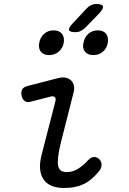

<svg xmlns="http://www.w3.org/2000/svg" viewBox="-20 -925 640 955"><path d="M132 -419Q115 -414 103 -422.5Q91 -431 87 -450Q84 -470 91 -481.5Q98 -493 120 -498L267 -536Q290 -542 306.5 -538.5Q323 -535 333.5 -525Q344 -515 347.5 -499.5Q351 -484 346 -465L283 -217Q272 -172 269 -143.5Q266 -115 269.5 -99Q273 -83 284 -76Q295 -69 313 -69Q342 -69 369 -86Q396 -103 418 -128Q433 -144 447.5 -144Q462 -144 472 -135Q484 -125 485 -107Q486 -89 473 -74Q455 -52 436.5 -36Q418 -20 397.5 -10Q377 0 353 5Q329 10 298 10Q265 10 239.5 0.5Q214 -9 198.5 -30Q183 -51 179.5 -83Q176 -115 188 -159L256 -423Q259 -436 252 -442Q245 -448 233 -445ZM355 -765Q327 -765 323.5 -775.5Q320 -786 341 -808L410 -882Q420 -893 432.5 -899Q445 -905 460 -905Q488 -905 492 -894Q496 -883 474 -859L403 -786Q392 -776 380.5 -770.5Q369 -765 355 -765ZM444 -651Q417 -651 403 -667.5Q389 -684 395 -711Q400 -740 419.5 -757Q439 -774 467 -774Q494 -774 507.5 -757Q521 -740 516 -711Q511 -684 491.5 -667.5Q472 -651 444 -651ZM224 -651Q197 -651 183.5 -667.5Q170 -684 175 -711Q180 -740 199.5 -757Q219 -774 247 -774Q274 -774 288 -757Q302 -740 297 -711Q291 -684 271.5 -667.5Q252 -651 224 -651Z"/></svg>

Font: Maple Mono Light
Style: Italic
Weight: 300
Italic angle: -10°
Monospace: yes
Designer: subframe7536
Version: Version 7.000